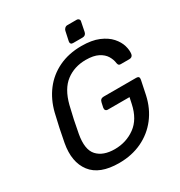

<svg xmlns="http://www.w3.org/2000/svg" viewBox="-199 -999 1079 1149"><g transform="rotate(-30 340.5 -425.0)"><path d="M291 10Q157 10 101 -63Q45 -136 67 -257Q75 -301 85.5 -350.5Q96 -400 107 -445Q127 -525 172.5 -584.5Q218 -644 287 -677Q356 -710 444 -710Q515 -710 562.5 -690Q610 -670 637 -639.5Q664 -609 673.5 -576.5Q683 -544 679 -518Q675 -498 653 -498H594Q585 -498 581 -502Q577 -506 575 -516Q572 -542 557 -567Q542 -592 510 -608.5Q478 -625 425 -625Q346 -625 288.5 -581.5Q231 -538 206 -440Q184 -352 168 -262Q150 -162 190 -118.5Q230 -75 310 -75Q389 -75 450.5 -119.5Q512 -164 532 -259L541 -301H391Q381 -301 376 -307.5Q371 -314 373 -325L380 -357Q385 -381 408 -381H634Q657 -381 652 -357L632 -261Q614 -179 567 -118Q520 -57 449.5 -23.5Q379 10 291 10ZM410 -750Q400 -750 395.5 -756Q391 -762 393 -772L407 -837Q409 -846 416.5 -853Q424 -860 434 -860H498Q508 -860 513.5 -853Q519 -846 516 -837L503 -772Q498 -750 475 -750Z"/></g></svg>

Font: Lubike
Style: Italic
Weight: 400
Italic angle: -12°
Foundry: Honoka55
Version: Version 1.000;July 22, 2022;FontCreator 14.0.0.2862 64-bit